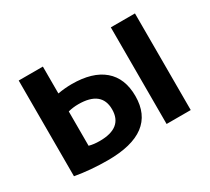

<svg xmlns="http://www.w3.org/2000/svg" viewBox="-108 -703 980 894"><g transform="rotate(-30 381.5 -255.5)"><path d="M69.3 -4.9V-519.5H199.2V-375Q238.3 -381.8 274.4 -381.8Q385.7 -381.8 444.8 -331.5Q503.9 -281.2 503.9 -185.5Q503.9 9.8 244.1 9.8Q151.4 9.8 69.3 -4.9ZM199.2 -93.8Q223.6 -86.9 255.9 -86.9Q378.9 -86.9 378.9 -186Q378.9 -285.2 253.9 -285.2Q226.6 -285.2 199.2 -278.3ZM564.5 0V-519.5H694.3V0Z"/></g></svg>

Font: GenEi M Gothic v2 Bold
Style: Regular
Weight: 700
Version: Version 2.0